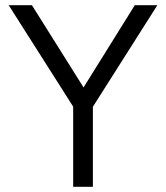

<svg xmlns="http://www.w3.org/2000/svg" viewBox="-20 -720 640 740"><path d="M262 0V-309L13.5 -700H103L302 -383L499.5 -700H586.5L338 -308.5V0Z"/></svg>

Font: Geologica Thin Roman ExtraLight
Style: Regular
Weight: 250
Version: Version 1.010;gftools[0.9.28]